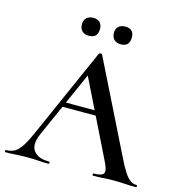

<svg xmlns="http://www.w3.org/2000/svg" viewBox="-123 -910 954 1014"><g transform="rotate(15 354.5 -403.0)"><path d="M216 -310 231 -336H437L444 -310ZM711 -12Q715 -12 715 -6Q715 0 711 0Q681 0 649.5 -2Q618 -4 589 -4Q556 -4 531.5 -2Q507 0 477 0Q473 0 473 -6Q473 -12 477 -12Q522 -12 531 -28Q540 -44 516 -91L307 -516L348 -583L150 -137Q124 -76 148.5 -44Q173 -12 232 -12Q237 -12 237 -6Q237 0 232 0Q202 0 177 -2Q152 -4 114 -4Q76 -4 53.5 -2Q31 0 -2 0Q-6 0 -6 -6Q-6 -12 -2 -12Q25 -12 44.5 -23Q64 -34 83 -63.5Q102 -93 125 -146L340 -631Q342 -634 349 -634Q356 -634 357 -631L602 -137Q625 -89 643 -61.5Q661 -34 677 -23Q693 -12 711 -12ZM264 -708Q240 -708 226.5 -721Q213 -734 213 -758Q213 -780 226.5 -793Q240 -806 264 -806Q287 -806 299.5 -793Q312 -780 312 -758Q312 -708 264 -708ZM438 -708Q415 -708 401.5 -721Q388 -734 388 -758Q388 -780 401.5 -792.5Q415 -805 438 -805Q486 -805 486 -758Q486 -708 438 -708Z"/></g></svg>

Font: Cormorant SemiBold
Style: Regular
Weight: 600
Designer: Christian Thalmann (Catharsis Fonts)
Foundry: Catharsis Fonts
Version: Version 4.000